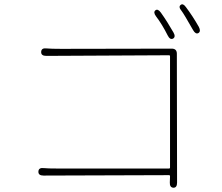

<svg xmlns="http://www.w3.org/2000/svg" viewBox="-20 -857 1040 900"><path d="M793 23Q775 22 776 -2L777 -31Q777 -36 772 -36L184 -34Q159 -34 160 -53Q161 -72 185 -69Q202 -67 256 -67H772Q777 -67 777 -72V-593Q777 -598 772 -598L197 -595Q172 -595 173 -614Q174 -633 198 -630Q220 -628 267 -628L785 -629Q809 -629 809 -605L810 -1Q810 23 793 23ZM791 -676Q777 -669 766 -691Q740 -743 711 -781Q697 -800 709 -809Q720 -817 734 -798Q764 -756 793 -705Q805 -684 791 -676ZM910 -702Q897 -695 885 -716Q842 -792 831 -806Q815 -825 827 -834Q838 -843 852 -823Q883 -782 912 -731Q923 -710 910 -702Z"/></svg>

Font: Resource Han Rounded JP ExtraLight
Style: Regular
Weight: 250
Designer: Cyano Hao (round all glyphs); Ryoko NISHIZUKA 西塚涼子 (kana, bopomofo & ideographs); Paul D. Hunt (Latin, Greek & Cyrillic)
Foundry: Cyano Hao
Version: 0.990